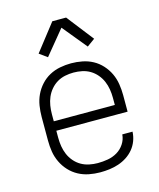

<svg xmlns="http://www.w3.org/2000/svg" viewBox="-116 -847 781 942"><g transform="rotate(-15 275.0 -376.5)"><path d="M276 12Q248 12 219.5 6.5Q191 1 166 -12.5Q141 -26 121.5 -47Q102 -68 89.5 -94Q77 -120 72.5 -148Q68 -176 68 -205V-325Q68 -353 72.5 -381.5Q77 -410 89 -435.5Q101 -461 120.5 -482.5Q140 -504 165 -517.5Q190 -531 218.5 -536.5Q247 -542 275 -542Q303 -542 331.5 -536.5Q360 -531 385 -517.5Q410 -504 429.5 -482.5Q449 -461 461 -435.5Q473 -410 477.5 -381.5Q482 -353 482 -325V-241H120V-205Q120 -183 123.5 -161.5Q127 -140 135.5 -120Q144 -100 158.5 -83Q173 -66 192 -55Q211 -44 233 -39.5Q255 -35 276 -35Q302 -35 327.5 -39.5Q353 -44 375 -57Q397 -70 411.5 -92Q426 -114 428 -140H480Q479 -116 470.5 -93.5Q462 -71 447 -53Q432 -35 412 -22Q392 -9 369.5 -1.5Q347 6 323.5 9Q300 12 276 12ZM430 -289V-325Q430 -347 426.5 -368.5Q423 -390 414.5 -410Q406 -430 391.5 -447Q377 -464 358.5 -475Q340 -486 318.5 -490.5Q297 -495 275 -495Q253 -495 231.5 -490.5Q210 -486 191.5 -475Q173 -464 158.5 -447Q144 -430 135.5 -410Q127 -390 123.5 -368.5Q120 -347 120 -325V-289ZM174 -600 134 -629 240 -765H310L416 -629L376 -600L275 -723Z"/></g></svg>

Font: Lode Dark Term
Style: Regular
Weight: 400
Monospace: yes
Designer: Belleve Invis
Foundry: Belleve Invis
Version: Version 29.2.0